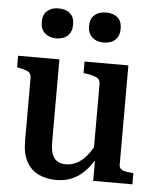

<svg xmlns="http://www.w3.org/2000/svg" viewBox="-53 -774 676 829"><g transform="rotate(5 285.0 -359.5)"><path d="M190 -510V-151Q190 -121 197 -101Q204 -81 218.5 -71Q233 -61 256 -61Q283 -61 306 -73.5Q329 -86 349.5 -111.5Q370 -137 388 -176L391 -105Q370 -68 345.5 -42.5Q321 -17 290.5 -3.5Q260 10 221 10Q177 10 143.5 -6.5Q110 -23 91.5 -57.5Q73 -92 73 -146V-418Q73 -438 60.5 -445.5Q48 -453 20 -458L11 -460V-510ZM489 -510V-80Q489 -68 496 -61.5Q503 -55 516.5 -52.5Q530 -50 548 -49H551V0H381V-107L372 -115V-418Q372 -438 358 -445.5Q344 -453 316 -458L299 -460V-510ZM236 -665Q236 -633 217.5 -616Q199 -599 168 -599Q138 -599 119 -616Q100 -633 100 -665Q100 -697 119 -713Q138 -729 168 -729Q199 -729 217.5 -713Q236 -697 236 -665ZM442 -665Q442 -633 423.5 -616Q405 -599 374 -599Q343 -599 324 -616Q305 -633 305 -665Q305 -697 324 -713Q343 -729 374 -729Q405 -729 423.5 -713Q442 -697 442 -665Z"/></g></svg>

Font: Roboto Serif 28pt Condensed Medium
Style: Regular
Weight: 500
Width: 3
Designer: Greg Gazdowicz
Foundry: Commercial Type
Version: Version 1.008